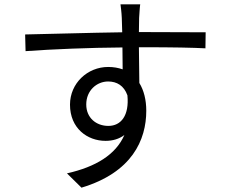

<svg xmlns="http://www.w3.org/2000/svg" viewBox="-20 -812 1040 886"><path d="M568 -372C577 -278 538 -231 480 -231C424 -231 378 -268 378 -330C378 -395 427 -436 479 -436C519 -436 552 -417 568 -372ZM96 -653 98 -576C223 -585 393 -592 545 -593L546 -492C526 -499 504 -503 479 -503C384 -503 303 -428 303 -329C303 -220 383 -162 467 -162C501 -162 530 -171 554 -189C514 -98 422 -42 289 -12L356 54C589 -16 655 -166 655 -301C655 -351 644 -395 623 -429L621 -594H635C781 -594 872 -592 928 -589L929 -663C881 -663 758 -664 636 -664H621L622 -729C623 -742 625 -781 627 -792H536C537 -784 541 -755 542 -729L544 -663C395 -661 207 -655 96 -653Z"/></svg>

Font: Noto Sans CJK JP
Style: Regular
Weight: 400
Designer: Ryoko NISHIZUKA 西塚涼子 (kana, bopomofo & ideographs); Paul D. Hunt (Latin, Greek & Cyrillic); Sandoll Communications 산돌커뮤니
Foundry: Adobe
Version: Version 2.004;hotconv 1.0.118;makeotfexe 2.5.65603